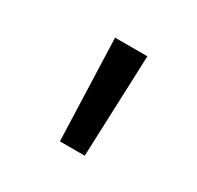

<svg xmlns="http://www.w3.org/2000/svg" viewBox="-73 -811 433 422"><g transform="rotate(30 144.0 -600.0)"><path d="M111 -729H193L183 -471H120Z"/></g></svg>

Font: odia115
Style: Regular
Weight: 400
Designer: Amélie Bonet and Sol Matas
Foundry: Google LLC
Version: Version 2.003